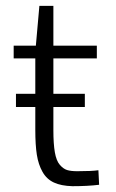

<svg xmlns="http://www.w3.org/2000/svg" viewBox="-20 -639 402 664"><path d="M230.5 4.9Q191.4 3.9 166.3 -7.8Q141.1 -19.5 127 -44.7Q112.8 -69.8 107.4 -103.8Q102.1 -137.7 102.1 -189.5V-269H35.2V-314.5H102.1V-437H27.3V-481H104L116.2 -618.7H164.6V-481H314.9V-437H164.6V-314.5H273.4V-269H164.6V-188.5Q164.6 -141.6 169.7 -112.3Q174.8 -83 186.8 -69.1Q198.7 -55.2 211.9 -51Q225.1 -46.9 247.1 -46.9Q297.4 -46.9 320.3 -50.3L322.8 0Q283.7 4.9 230.5 4.9Z"/></svg>

Font: Anaheim
Style: Regular
Weight: 400
Designer: vernon adams
Foundry: vernon adams
Version: Version 1.002; ttfautohint (v0.93.5-3d13) -l 8 -r 50 -G 200 